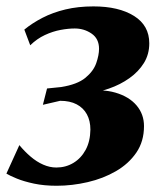

<svg xmlns="http://www.w3.org/2000/svg" viewBox="-31 -569 512 600"><path d="M146 11.5Q107 11.5 75.2 4.8Q43.5 -2 21.5 -11Q-0.5 -20 -11 -26.5L29.5 -115.5Q46 -95.5 64.8 -79.5Q83.5 -63.5 104 -54.5Q124.5 -45.5 145 -45.5Q174.5 -45.5 198.5 -60Q222.5 -74.5 236.8 -101Q251 -127.5 251.5 -164Q251.5 -191.5 240.5 -211.8Q229.5 -232 208.5 -243Q187.5 -254 157 -254L103 -241.5L116 -292.5L160 -297Q210.5 -305 235.8 -325.8Q261 -346.5 269.8 -371.8Q278.5 -397 278.5 -416.5Q278.5 -448 255.2 -464Q232 -480 202.5 -480Q182.5 -480 158.2 -475.5Q134 -471 109.2 -459.5Q84.5 -448 63.5 -427.5L45 -476.5Q70 -497 102 -513.5Q134 -530 173.5 -539.5Q213 -549 261 -549Q340 -549 387.8 -519.2Q435.5 -489.5 435.5 -433.5Q435.5 -399.5 418.8 -372.2Q402 -345 373.5 -324.8Q345 -304.5 309.5 -292.2Q274 -280 237 -275.5L228 -283Q287 -292 329.8 -279.5Q372.5 -267 395.8 -239.5Q419 -212 419 -175Q419 -127 395 -92Q371 -57 331.2 -34Q291.5 -11 243 0.2Q194.5 11.5 146 11.5Z"/></svg>

Font: Merriweather 60pt ExtraBold
Style: Italic
Weight: 800
Italic angle: -7.8°
Version: Version 2.101